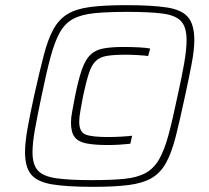

<svg xmlns="http://www.w3.org/2000/svg" viewBox="-20 -716 811 744"><path d="M340 8Q240 8 182.5 -1.5Q125 -11 101 -39.5Q77 -68 77 -126Q77 -163 86.5 -217Q96 -271 112 -344Q133 -438 149.5 -501.5Q166 -565 187.5 -603.5Q209 -642 242.5 -662Q276 -682 330.5 -689Q385 -696 469 -696Q569 -696 627 -687Q685 -678 709 -649Q733 -620 733 -561Q733 -524 723 -470.5Q713 -417 697 -344Q677 -250 661 -187Q645 -124 623.5 -85Q602 -46 567.5 -26Q533 -6 478.5 1Q424 8 340 8ZM335 -18Q412 -18 462 -23Q512 -28 544 -45.5Q576 -63 596.5 -98.5Q617 -134 633 -193.5Q649 -253 668 -344Q685 -420 694 -472.5Q703 -525 703 -561Q703 -611 681.5 -634Q660 -657 609.5 -663.5Q559 -670 474 -670Q397 -670 346.5 -665Q296 -660 264 -643Q232 -626 212 -590.5Q192 -555 176 -495.5Q160 -436 141 -344Q125 -268 115.5 -215Q106 -162 106 -126Q106 -77 127.5 -54.5Q149 -32 199.5 -25Q250 -18 335 -18ZM399 -154Q348 -154 316 -160Q284 -166 269.5 -184.5Q255 -203 255 -242Q255 -260 260 -285.5Q265 -311 271 -344Q284 -409 297.5 -447Q311 -485 330 -503.5Q349 -522 379.5 -528Q410 -534 458 -534Q489 -534 518 -532.5Q547 -531 562 -528L554 -499Q539 -501 514.5 -502.5Q490 -504 467 -504Q422 -504 394.5 -499.5Q367 -495 351 -479.5Q335 -464 324.5 -432Q314 -400 302 -344Q296 -311 291.5 -286.5Q287 -262 287 -244Q287 -204 312 -194.5Q337 -185 398 -185Q422 -185 448.5 -186.5Q475 -188 492 -190L485 -159Q468 -157 444.5 -155.5Q421 -154 399 -154Z"/></svg>

Font: Saira SemiExpanded Thin
Style: Italic
Weight: 250
Width: 6
Italic angle: -12°
Designer: Hector Gatti with collaboration of the Omnibus-Type team
Foundry: Omnibus-Type
Version: Version 1.101